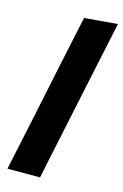

<svg xmlns="http://www.w3.org/2000/svg" viewBox="-116 -799 547 851"><g transform="rotate(15 158.0 -373.0)"><path d="M8.5 0Q20 -53 30.5 -103.5Q41 -154 54.5 -216L112.5 -493Q125.5 -554 138 -613.2Q150.5 -672.5 163.5 -733L315.5 -746Q303 -687 289.8 -624.5Q276.5 -562 262 -493.5L203.5 -216.5Q190 -153 179.5 -103.2Q169 -53.5 158 0Z"/></g></svg>

Font: Commissioner
Style: Bold Italic
Weight: 700
Italic angle: -12°
Designer: Kostas Bartsokas
Foundry: Kostas Bartsokas
Version: Version 1.000; ttfautohint (v1.8.3)